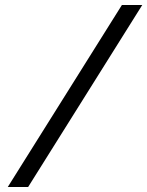

<svg xmlns="http://www.w3.org/2000/svg" viewBox="-20 -672 586 764"><path d="M11 72H92L546 -652H465Z"/></svg>

Font: Charger Sport
Style: NrwObl
Weight: 400
Designer: Jasper
Foundry: Cannot Into Space Fonts
Version: Version 1.1